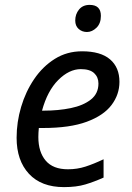

<svg xmlns="http://www.w3.org/2000/svg" viewBox="-20 -756 539 786"><path d="M242 10Q149 10 98.5 -44.5Q48 -99 48 -192Q48 -256 66.5 -318.5Q85 -381 120 -432.5Q155 -484 204.5 -515Q254 -546 316 -546Q392 -546 430.5 -513Q469 -480 469 -421Q469 -369 436.5 -326Q404 -283 335 -257.5Q266 -232 156 -232H139Q138 -223 137.5 -213Q137 -203 137 -195Q137 -134 167 -98.5Q197 -63 258 -63Q296 -63 330 -74Q364 -85 404 -104V-29Q366 -12 329.5 -1Q293 10 242 10ZM152 -303H159Q219 -303 270 -313.5Q321 -324 352 -348.5Q383 -373 383 -414Q383 -440 365.5 -456.5Q348 -473 311 -473Q263 -473 218.5 -428.5Q174 -384 152 -303ZM336 -625Q316 -625 302 -637.5Q288 -650 288 -672Q288 -698 303.5 -717Q319 -736 347 -736Q393 -736 393 -691Q393 -660 375 -642.5Q357 -625 336 -625Z"/></svg>

Font: Noto IKEA Latin
Style: Italic
Weight: 400
Italic angle: -12°
Designer: Monotype Design Team
Foundry: Monotype Imaging Inc.
Version: Version 1.0